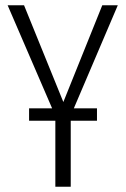

<svg xmlns="http://www.w3.org/2000/svg" viewBox="-20 -705 474 725"><path d="M424.8 -685.1 258.8 -295.9H346.2V-249H247.1V0H189V-249H89.8V-295.9H176.8L8.8 -685.1H70.8L219.2 -319.8L366.2 -685.1Z"/></svg>

Font: Fira Sans Compressed Light
Style: Regular
Weight: 300
Width: 1
Designer: Carrois Corporate & Edenspiekermann AG
Foundry: Carrois Corporate GbR & Edenspiekermann AG
Version: Version 4.203;PS 004.203;hotconv 1.0.88;makeotf.lib2.5.64775